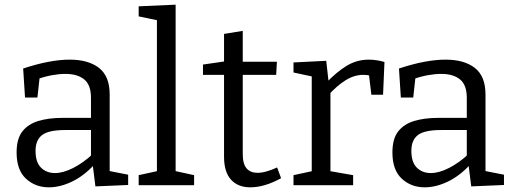

<svg xmlns="http://www.w3.org/2000/svg" viewBox="-20 -792 2194 821"><path d="M449 -45 436 -63 528 -45V-1L388 5L376 -91L383 -88Q339 -40 288 -15.5Q237 9 189 9Q131 9 91 -28Q51 -65 51 -140Q51 -199 76 -230.5Q101 -262 145 -275Q189 -288 247 -288H378L369 -278V-374Q369 -429 340 -452.5Q311 -476 260 -476Q233 -476 202.5 -470.5Q172 -465 138 -453L150 -466L140 -375H87L79 -499Q136 -518 186 -527.5Q236 -537 278 -537Q358 -537 403.5 -501.5Q449 -466 449 -388ZM132 -147Q132 -98 155.5 -75Q179 -52 215 -52Q250 -52 292.5 -73.5Q335 -95 375 -132L369 -111V-245L378 -236H259Q188 -236 160 -214.5Q132 -193 132 -147Z M731 -51 723 -62 810 -43V0H573V-43L660 -62L651 -51V-713L659 -704L573 -722V-765L731 -772Z M1050 9Q998 9 968 -23.5Q938 -56 938 -122V-485L951 -472H848V-516L952 -531L938 -515V-647L1018 -660V-515L1007 -528H1164L1161 -472H1007L1018 -485V-133Q1018 -91 1034.5 -72Q1051 -53 1081 -53Q1099 -53 1120 -59Q1141 -65 1165 -76L1182 -30Q1111 9 1050 9Z M1235 0V-43L1323 -62L1313 -47V-478L1324 -463L1235 -482V-525L1375 -532L1386 -434L1375 -438Q1420 -485 1463 -511Q1506 -537 1557 -537Q1589 -537 1624 -527L1618 -387H1568L1556 -486L1565 -468Q1558 -470 1550 -471Q1542 -472 1534 -472Q1494 -472 1456.5 -448Q1419 -424 1385 -386L1393 -410V-47L1381 -62L1490 -43V0Z M2056 -45 2043 -63 2135 -45V-1L1995 5L1983 -91L1990 -88Q1946 -40 1895 -15.5Q1844 9 1796 9Q1738 9 1698 -28Q1658 -65 1658 -140Q1658 -199 1683 -230.5Q1708 -262 1752 -275Q1796 -288 1854 -288H1985L1976 -278V-374Q1976 -429 1947 -452.5Q1918 -476 1867 -476Q1840 -476 1809.5 -470.5Q1779 -465 1745 -453L1757 -466L1747 -375H1694L1686 -499Q1743 -518 1793 -527.5Q1843 -537 1885 -537Q1965 -537 2010.5 -501.5Q2056 -466 2056 -388ZM1739 -147Q1739 -98 1762.5 -75Q1786 -52 1822 -52Q1857 -52 1899.5 -73.5Q1942 -95 1982 -132L1976 -111V-245L1985 -236H1866Q1795 -236 1767 -214.5Q1739 -193 1739 -147Z"/></svg>

Font: Bitter Thin
Style: Regular
Weight: 400
Version: Version 3.021